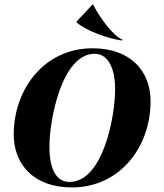

<svg xmlns="http://www.w3.org/2000/svg" viewBox="-20 -807 718 839"><path d="M294 12C503 12 638 -163 638 -365C638 -492 555 -596 384 -596C175 -596 40 -419 40 -219C40 -93 123 12 294 12ZM284 -12C232 -12 196 -57 196 -167C196 -284 250 -572 394 -572C446 -572 483 -520 483 -417C483 -292 428 -12 284 -12ZM387 -787H384L315 -713L314 -710C357 -671 455 -638 512 -630L516 -633C472 -652 416 -730 387 -787Z"/></svg>

Font: Beautique Display Medium
Style: Bold
Weight: 900
Italic angle: -12°
Designer: Nhat-Quang Ngo
Version: Version 1.100;Glyphs 3.2.3 (3260)